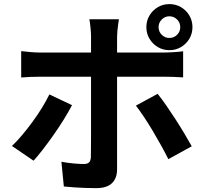

<svg xmlns="http://www.w3.org/2000/svg" viewBox="-20 -886 1040 963"><path d="M775.3 -749.8Q775.3 -727.4 791.3 -711.5Q807.2 -695.6 829.6 -695.6Q852 -695.6 868.1 -711.5Q884.1 -727.4 884.1 -749.8Q884.1 -772.3 868.1 -788.3Q852 -804.3 829.6 -804.3Q807.2 -804.3 791.3 -788.3Q775.3 -772.3 775.3 -749.8ZM714.1 -749.8Q714.1 -782 729.7 -808.2Q745.3 -834.4 771.5 -850Q797.7 -865.5 829.6 -865.5Q861.7 -865.5 888 -850Q914.2 -834.4 929.8 -808.2Q945.3 -782 945.3 -749.8Q945.3 -717.9 929.8 -691.7Q914.2 -665.5 888 -649.9Q861.7 -634.4 829.6 -634.4Q797.7 -634.4 771.5 -649.9Q745.3 -665.5 729.7 -691.7Q714.1 -717.9 714.1 -749.8ZM576.4 -789.4Q575.4 -782.4 573 -766.3Q570.5 -750.2 568.9 -732.4Q567.2 -714.6 567.2 -701.7Q567.2 -672.4 567.2 -636.4Q567.2 -600.4 567.2 -564.8Q567.2 -529.3 567.2 -499.9Q567.2 -479.9 567.2 -443.8Q567.2 -407.7 567.2 -362.7Q567.2 -317.6 567.2 -269.3Q567.2 -221 567.2 -175.6Q567.2 -130.2 567.2 -93.9Q567.2 -57.5 567.2 -36.2Q567.2 7.4 541.8 32.5Q516.3 57.6 462.7 57.6Q436 57.6 408 56.6Q379.9 55.6 352.7 53.8Q325.5 51.9 300.2 49.3L288 -74.6Q320.5 -68.6 350.6 -66Q380.8 -63.4 399.5 -63.4Q418.9 -63.4 426.9 -71.6Q435 -79.7 435.8 -98.9Q435.8 -108.4 436.2 -138Q436.6 -167.6 436.6 -208.8Q436.6 -249.9 436.6 -295.8Q436.6 -341.8 436.6 -383.7Q436.6 -425.7 436.6 -456.8Q436.6 -487.9 436.6 -499.9Q436.6 -517.7 436.6 -554.3Q436.6 -590.8 436.6 -631.7Q436.6 -672.7 436.6 -702.5Q436.6 -721.9 433.8 -749.2Q431 -776.5 428.2 -789.4ZM86.3 -629.6Q108.6 -626.8 134.1 -624.7Q159.5 -622.5 182.7 -622.5Q195.5 -622.5 231.8 -622.5Q268.1 -622.5 319 -622.5Q369.9 -622.5 428.7 -622.5Q487.4 -622.5 546.6 -622.5Q605.8 -622.5 657.6 -622.5Q709.4 -622.5 747 -622.5Q784.5 -622.5 800 -622.5Q821 -622.5 849.7 -624.3Q878.4 -626 898.5 -628.8V-497.9Q875.5 -499.7 848.6 -500.4Q821.7 -501.2 801 -501.2Q785.5 -501.2 748.4 -501.2Q711.2 -501.2 659.4 -501.2Q607.5 -501.2 548.8 -501.2Q490 -501.2 431.2 -501.2Q372.5 -501.2 321.2 -501.2Q269.9 -501.2 233.6 -501.2Q197.3 -501.2 182.9 -501.2Q160.7 -501.2 134.2 -500.3Q107.6 -499.4 86.3 -497.4ZM341.2 -358.6Q323.9 -325.3 299.7 -286.3Q275.5 -247.4 248 -208.3Q220.5 -169.3 194.7 -135.9Q168.9 -102.5 148.4 -80L39.9 -153.9Q64.9 -177.4 91.3 -208.9Q117.8 -240.3 143.2 -275.1Q168.6 -309.8 190.4 -345.1Q212.1 -380.3 227.6 -412.4ZM770.6 -415.4Q790.1 -391.4 813.3 -358Q836.5 -324.6 860.6 -287.3Q884.7 -249.9 905.7 -214.6Q926.7 -179.3 941.7 -152.3L824.4 -87.7Q808.2 -120.2 787.7 -157.1Q767.2 -194.1 745.2 -231.1Q723.1 -268.1 701.4 -300.5Q679.6 -333 661.7 -356.2Z"/></svg>

Font: Noto Sans TC
Style: Regular
Weight: 100
Designer: Ryoko NISHIZUKA 西塚涼子 (kana, bopomofo & ideographs); Paul D. Hunt (Latin, Greek & Cyrillic); Sandoll Communications 산돌커뮤니
Foundry: Adobe
Version: Version 2.004;hotconv 1.0.118;makeotfexe 2.5.65603